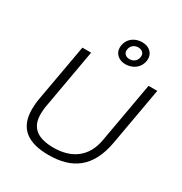

<svg xmlns="http://www.w3.org/2000/svg" viewBox="-207 -1056 1153 1219"><g transform="rotate(30 369.0 -447.0)"><path d="M457 -731C520 -731 567 -774 567 -833C567 -876 532 -906 484 -906C421 -906 375 -864 375 -804C375 -762 410 -731 457 -731ZM464 -772C439 -772 421 -788 421 -809C421 -842 445 -865 477 -865C503 -865 521 -850 521 -828C521 -795 498 -772 464 -772ZM324 12C497 12 609 -65 644 -264L719 -686H655L576 -242C553 -110 461 -44 328 -44C215 -44 151 -86 151 -188C151 -204 153 -234 157 -252L234 -686H170L96 -272C90 -243 88 -210 88 -187C88 -44 177 12 324 12Z"/></g></svg>

Font: Archivo ExtraLight
Style: Italic
Weight: 200
Italic angle: -10°
Designer: Hector Gatti
Foundry: Omnibus-Type
Version: Version 2.001